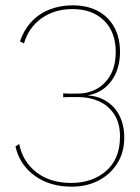

<svg xmlns="http://www.w3.org/2000/svg" viewBox="-20 -690 524 720"><path d="M249 10Q166 10 109.5 -31.5Q53 -73 38 -141L52 -150Q65 -84 116.5 -44Q168 -4 247 -4Q326 -4 378 -49Q430 -94 430 -178Q430 -228 408.5 -261Q387 -294 351.5 -310Q316 -326 272 -326Q253 -326 239 -326Q225 -326 217 -325V-340Q227 -339 241.5 -339Q256 -339 269 -339Q334 -339 374 -381Q414 -423 414 -495Q414 -570 370 -613Q326 -656 252 -656Q185 -656 136 -621.5Q87 -587 70 -527L55 -535Q69 -577 97 -607.5Q125 -638 165 -654Q205 -670 252 -670Q307 -670 346.5 -649Q386 -628 408 -589Q430 -550 430 -495Q430 -465 422.5 -438Q415 -411 399.5 -389Q384 -367 362 -352.5Q340 -338 311 -333V-332Q341 -330 365.5 -318Q390 -306 408 -286Q426 -266 436 -237.5Q446 -209 446 -174Q446 -119 420 -77.5Q394 -36 349.5 -13Q305 10 249 10Z"/></svg>

Font: Kantumruy Pro Thin
Style: Regular
Weight: 250
Version: Version 1.002